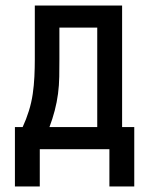

<svg xmlns="http://www.w3.org/2000/svg" viewBox="-20 -540 540 695"><path d="M34 135V-80H62Q75 -108 84.5 -138.5Q94 -169 98.5 -200Q103 -231 104.5 -262.5Q106 -294 106 -325V-520H422V-80H466V135H376V0H124V135ZM159 -80H332V-440H195V-325Q195 -294 194.5 -262.5Q194 -231 190 -200.5Q186 -170 178 -139.5Q170 -109 159 -80Z"/></svg>

Font: Iosevka SS04 Medium
Style: Regular
Weight: 500
Monospace: yes
Designer: Belleve Invis
Foundry: Belleve Invis
Version: Version 19.0.0; ttfautohint (v1.8.4)